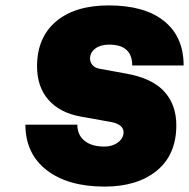

<svg xmlns="http://www.w3.org/2000/svg" viewBox="-20 -680 699 710"><path d="M390 -229 278 -249Q201 -263 159 -311Q117 -359 117 -435Q117 -541 187 -600.5Q257 -660 382 -660Q515 -660 587 -602Q659 -544 659 -438H469Q469 -515 383 -515Q352 -515 332.5 -500.5Q313 -486 313 -463Q313 -450 322 -439.5Q331 -429 347 -426L446 -408Q542 -391 587 -342Q632 -293 632 -217Q632 -108 560 -49Q488 10 367 10Q231 10 152.5 -51Q74 -112 74 -219H266Q266 -181 292.5 -159.5Q319 -138 366 -138Q396 -138 416.5 -153.5Q437 -169 437 -192Q437 -205 425 -215Q413 -225 390 -229Z"/></svg>

Font: Overused Grotesk Black
Style: Italic
Weight: 900
Italic angle: -10°
Version: Version 0.003